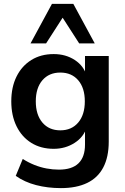

<svg xmlns="http://www.w3.org/2000/svg" viewBox="-20 -777 644 987"><path d="M293 190Q225 190 165.5 174.5Q106 159 61 127L97 40Q125 58 156 70.5Q187 83 219 89Q251 95 283 95Q350 95 383.5 62.5Q417 30 417 -34V-124H426Q411 -73 363.5 -42.5Q316 -12 256 -12Q190 -12 141 -42.5Q92 -73 65 -128Q38 -183 38 -256Q38 -329 65 -383.5Q92 -438 141 -468.5Q190 -499 256 -499Q318 -499 364.5 -468.5Q411 -438 425 -388H417V-489H539V-49Q539 30 511 83.5Q483 137 428 163.5Q373 190 293 190ZM290 -107Q348 -107 382 -147Q416 -187 416 -256Q416 -325 382 -364.5Q348 -404 290 -404Q232 -404 198 -364.5Q164 -325 164 -256Q164 -187 198 -147Q232 -107 290 -107ZM137 -554 247 -757H357L467 -554H387L302 -686L217 -554Z"/></svg>

Font: Nunito Sans 12pt ExtraLight
Style: Regular
Weight: 200
Designer: Vernon Adams
Foundry: Vernon Adams
Version: Version 3.101;gftools[0.9.27]